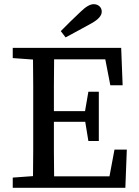

<svg xmlns="http://www.w3.org/2000/svg" viewBox="-20 -899 666 919"><path d="M271 -750Q295 -774 318.5 -797.5Q342 -821 366 -843Q403 -879 428 -879Q445 -879 456 -869Q467 -859 467 -843Q467 -815 419 -788Q388 -771 357 -754Q326 -737 294 -720ZM41 -621V-670H560L567 -491H508L484 -615H239Q238 -552 238 -489Q238 -426 238 -367H387L403 -460H453V-224H403L388 -316H238Q238 -244 238 -180.5Q238 -117 239 -55H504L528 -183H587L580 0H41V-49L138 -56Q139 -119 139 -183Q139 -247 139 -311V-359Q139 -423 139 -486.5Q139 -550 138 -614Z"/></svg>

Font: Source Serif 4 SmText
Style: Regular
Weight: 400
Designer: Frank Grießhammer
Foundry: Adobe
Version: Version 4.005;hotconv 1.1.0;makeotfexe 2.6.0